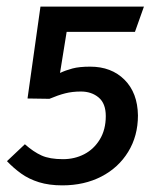

<svg xmlns="http://www.w3.org/2000/svg" viewBox="-20 -547 487 579"><path d="M102 -527H414L387 -451H181L161 -327Q178 -335 198.5 -340.5Q219 -346 252 -346Q316 -346 355.5 -306.5Q395 -267 396 -199Q396 -137 366.5 -89Q337 -41 285.5 -14.5Q234 12 168 12Q128 12 97.5 2.5Q67 -7 44 -23.5Q21 -40 1 -61L55 -112Q81 -89 105.5 -78Q130 -67 170 -67Q205 -67 234 -82Q263 -97 281 -126.5Q299 -156 299 -197Q299 -235 277.5 -253Q256 -271 224 -271Q198 -271 176.5 -265.5Q155 -260 129 -249L63 -250Z"/></svg>

Font: Fira Sans Variable
Style: Italic
Weight: 397
Italic angle: -8°
Designer: Carrois Corporate & Edenspiekermann AG
Foundry: Carrois Corporate GbR & Edenspiekermann AG
Version: Version 4.202